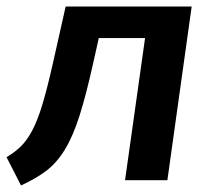

<svg xmlns="http://www.w3.org/2000/svg" viewBox="-48 -549 645 585"><path d="M-28 -70Q-3 -85 15.5 -103Q34 -121 50 -151Q66 -181 80.5 -228.5Q95 -276 112 -351L152 -529H536L462 0H333L394 -433H253L236 -357Q214 -258 194 -195.5Q174 -133 149.5 -93Q125 -53 93.5 -29Q62 -5 16 16Z"/></svg>

Font: Xgbmvzvtohvqztyvzapvmeyoton
Style: Regular
Weight: 500
Italic angle: -8°
Designer: Carrois Corporate & Edenspiekermann
Foundry: Carrois Corporate GbR & Edenspiekermann AG
Version: Version 2.001